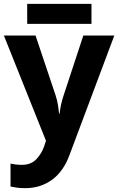

<svg xmlns="http://www.w3.org/2000/svg" viewBox="-20 -729 609 989"><path d="M0 -545.9H163.1L266.1 -238.8Q273.4 -216.3 277.6 -193.4Q281.7 -170.4 284.2 -144H287.1Q292.5 -193.8 308.1 -238.8L409.2 -545.9H568.8L337.9 69.8Q306.6 154.8 247.3 197.5Q188 240.2 109.9 240.2Q84.5 240.2 65.9 237.5Q47.4 234.9 34.2 231.9V113.8Q44.4 116.2 60.1 118.2Q75.7 120.1 92.8 120.1Q139.2 120.1 166.7 91.6Q194.3 63 208 22.9L216.8 -3.9ZM451.2 -709V-606H120.1V-709Z"/></svg>

Font: Open Sans
Style: Bold
Weight: 700
Designer: Monotype Design Team
Foundry: Monotype Imaging Inc.
Version: Version 3.000; ttfautohint (v1.8.4)